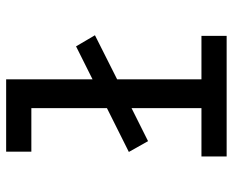

<svg xmlns="http://www.w3.org/2000/svg" viewBox="-88 -688 775 640"><g transform="rotate(-90 300.0 -367.5)"><path d="M99 0V-84H260V-317L150 -262L114 -326L260 -399V-651H115V-735H356V-447L466 -502L503 -439L356 -365V-84H501V0Z"/></g></svg>

Font: Iosevka HT Medium Extended
Style: Regular
Weight: 500
Width: 7
Monospace: yes
Designer: Belleve Invis
Foundry: Belleve Invis
Version: Version 32.3.0; ttfautohint (v1.8.4)